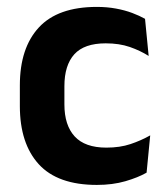

<svg xmlns="http://www.w3.org/2000/svg" viewBox="-20 -523 482 556"><path d="M260.5 12.5Q147 12.5 92.2 -47.5Q37.5 -107.5 37.5 -216V-276Q37.5 -384 92.5 -443.5Q147.5 -503 260.5 -503Q290 -503 315.8 -498.2Q341.5 -493.5 362.8 -485.5Q384 -477.5 400 -468.5L410.5 -361Q386 -376.5 355.8 -387Q325.5 -397.5 286 -397.5Q224 -397.5 195.2 -365.8Q166.5 -334 166.5 -273.5V-220.5Q166.5 -160.5 196.2 -128Q226 -95.5 288 -95.5Q327.5 -95.5 358 -105.8Q388.5 -116 415 -131L404.5 -23Q380 -9 343 1.8Q306 12.5 260.5 12.5Z"/></svg>

Font: Anek Bangla SemiBold
Style: Regular
Weight: 600
Designer: Sulekha Rajkumar (Bangla), Yesha Goshar (Latin)
Foundry: Ek Type
Version: Version 1.003